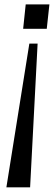

<svg xmlns="http://www.w3.org/2000/svg" viewBox="-20 -650 247 850"><path d="M8.3 179.2 109.9 -457H146.5L113.3 179.2ZM82.5 -522.5 93.8 -630.4H198.7L187 -522.5Z"/></svg>

Font: Oswald
Style: Regular
Weight: 400
Designer: Vernon Adams
Foundry: Vernon Adams
Version: 3.0; ttfautohint (v0.94.23-7a4d-dirty) -l 8 -r 50 -G 200 -x 